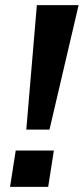

<svg xmlns="http://www.w3.org/2000/svg" viewBox="-20 -725 325 745"><path d="M82 -222 123 -705H285L172 -222ZM19 0 41 -141H189L167 0Z"/></svg>

Font: Nunito Sans 9pt
Style: Bold Italic
Weight: 700
Italic angle: -9°
Version: Version 3.101;gftools[0.9.27]